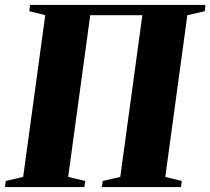

<svg xmlns="http://www.w3.org/2000/svg" viewBox="-34 -763 857 783"><path d="M-13.5 0 -10.5 -25 60.5 -41.5 150.5 -701 85.5 -717.5 88.5 -743H803.5L801.5 -717.5L730 -701L640 -41.5L707.5 -25L704 0H381.5L385 -25L456.5 -41.5L546.5 -701H334L244 -41.5L313.5 -25L310 0Z"/></svg>

Font: Merriweather 120pt Black
Style: Italic
Weight: 900
Italic angle: -7.8°
Version: Version 2.101